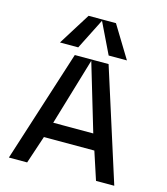

<svg xmlns="http://www.w3.org/2000/svg" viewBox="-135 -1054 1008 1158"><g transform="rotate(15 369.0 -475.0)"><path d="M566 -750H452L359 -942L262 -750H148L273 -950H444ZM688 0H574L517 -174H202L144 0H30L254 -700H465ZM484 -272 359 -692 234 -272Z"/></g></svg>

Font: Edgecutting Lite Sharp
Style: Medium
Weight: 500
Designer: RandomMaerks (Nguyen Gia Bao)
Version: Version 1.0